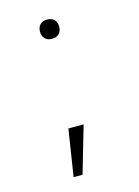

<svg xmlns="http://www.w3.org/2000/svg" viewBox="-80 -598 404 560"><g transform="rotate(-15 121.5 -318.0)"><path d="M100 -86H73L95 -227H141ZM146 -521Q146 -508 138.5 -500Q131 -492 117 -492Q103 -492 95.5 -500Q88 -508 88 -521Q88 -534 95.5 -542Q103 -550 117 -550Q131 -550 138.5 -542Q146 -534 146 -521Z"/></g></svg>

Font: SUIT Variable
Style: Regular
Weight: 400
Designer: Sunn Youn; Korean Glyphs from Source Han Sans (Sandoll Communications; Soo-young Jang, Joo-yeon Kang)
Foundry: Sunn
Version: Version 1.150;FEAKit 1.0